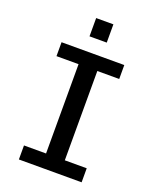

<svg xmlns="http://www.w3.org/2000/svg" viewBox="-164 -1001 883 1094"><g transform="rotate(20 277.5 -454.0)"><path d="M87.4 -85H221.2V-626.5H87.4V-710.9H467.8V-626.5H335V-85H467.8V0H87.4ZM225.6 -796.9V-907.7H330.1V-796.9Z"/></g></svg>

Font: Monda Medium
Style: Regular
Weight: 500
Designer: Vernon Adams
Foundry: Vernon Adams
Version: Version 2.200